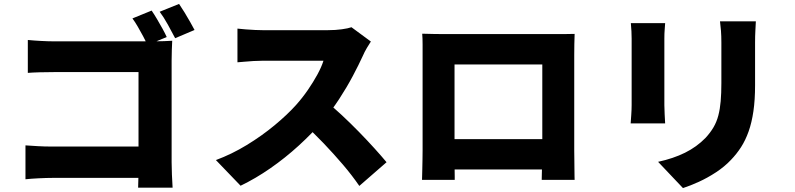

<svg xmlns="http://www.w3.org/2000/svg" viewBox="-20 -895 4060 980"><path d="M754 -841Q767 -822 781.5 -797.5Q796 -773 809.5 -748.5Q823 -724 831 -706L732 -665Q723 -687 710 -711Q697 -735 683.5 -758.5Q670 -782 656 -801ZM894 -875Q907 -856 922 -831.5Q937 -807 950.5 -783Q964 -759 973 -742L874 -700Q858 -731 837 -769Q816 -807 795 -835ZM122 -691Q152 -688 189.5 -686Q227 -684 254 -684H764Q788 -684 818 -685Q848 -686 859 -687Q858 -669 857 -640Q856 -611 856 -586V-67Q856 -42 857.5 -4Q859 34 861 63H685Q686 34 686.5 7Q687 -20 687 -48V-527H254Q220 -527 182.5 -526Q145 -525 122 -523ZM110 -153Q139 -151 173 -149Q207 -147 242 -147H785V13H247Q219 13 178 15Q137 17 110 20Z M1873 -683Q1866 -673 1853 -651Q1840 -629 1832 -610Q1811 -564 1780.5 -506.5Q1750 -449 1711.5 -390Q1673 -331 1629 -279Q1573 -214 1504.5 -151.5Q1436 -89 1360.5 -36.5Q1285 16 1208 53L1082 -78Q1163 -108 1240 -155Q1317 -202 1382 -256Q1447 -310 1491 -359Q1524 -396 1551.5 -436Q1579 -476 1600 -514.5Q1621 -553 1631 -585Q1620 -585 1596 -585Q1572 -585 1541 -585Q1510 -585 1476.5 -585Q1443 -585 1412 -585Q1381 -585 1356.5 -585Q1332 -585 1320 -585Q1298 -585 1273.5 -583.5Q1249 -582 1227.5 -580Q1206 -578 1192 -577V-749Q1210 -747 1234.5 -745Q1259 -743 1282.5 -742Q1306 -741 1320 -741Q1335 -741 1362 -741Q1389 -741 1422.5 -741Q1456 -741 1491.5 -741Q1527 -741 1559.5 -741Q1592 -741 1617 -741Q1642 -741 1654 -741Q1692 -741 1724.5 -745.5Q1757 -750 1774 -756ZM1642 -379Q1680 -349 1724 -308Q1768 -267 1811.5 -222.5Q1855 -178 1892 -137Q1929 -96 1953 -67L1814 54Q1777 0 1730.5 -54.5Q1684 -109 1632.5 -163Q1581 -217 1527 -266Z M2135 -723Q2166 -722 2197 -721.5Q2228 -721 2250 -721Q2268 -721 2302.5 -721Q2337 -721 2382 -721Q2427 -721 2477.5 -721Q2528 -721 2579 -721Q2630 -721 2675 -721Q2720 -721 2755 -721Q2790 -721 2808 -721Q2828 -721 2855.5 -721Q2883 -721 2913 -722Q2912 -697 2911.5 -668.5Q2911 -640 2911 -614Q2911 -599 2911 -569.5Q2911 -540 2911 -500Q2911 -460 2911 -416Q2911 -372 2911 -327Q2911 -282 2911 -242Q2911 -202 2911 -172Q2911 -142 2911 -126Q2911 -110 2911.5 -85Q2912 -60 2912 -35.5Q2912 -11 2912.5 6Q2913 23 2913 23H2745Q2745 23 2745.5 -2Q2746 -27 2747 -62Q2748 -97 2748 -128Q2748 -143 2748 -174Q2748 -205 2748 -245.5Q2748 -286 2748 -330Q2748 -374 2748 -416Q2748 -458 2748 -492Q2748 -526 2748 -546Q2748 -566 2748 -566H2300Q2300 -566 2300 -546Q2300 -526 2300 -492Q2300 -458 2300 -416Q2300 -374 2300 -330Q2300 -286 2300 -245.5Q2300 -205 2300 -174Q2300 -143 2300 -128Q2300 -107 2300 -81Q2300 -55 2300.5 -31.5Q2301 -8 2301 7.5Q2301 23 2301 23H2134Q2134 23 2134.5 7.5Q2135 -8 2135.5 -32Q2136 -56 2136.5 -81.5Q2137 -107 2137 -128Q2137 -143 2137 -173Q2137 -203 2137 -243Q2137 -283 2137 -327.5Q2137 -372 2137 -416.5Q2137 -461 2137 -500.5Q2137 -540 2137 -569.5Q2137 -599 2137 -614Q2137 -638 2137 -669Q2137 -700 2135 -723ZM2807 -185V-30H2216V-185Z M3838 -786Q3837 -764 3835.5 -737.5Q3834 -711 3834 -678Q3834 -649 3834 -608.5Q3834 -568 3834 -528Q3834 -488 3834 -460Q3834 -385 3825.5 -327Q3817 -269 3801 -224Q3785 -179 3762.5 -144Q3740 -109 3711 -79Q3678 -44 3634.5 -15.5Q3591 13 3547 33Q3503 53 3466 65L3339 -69Q3417 -86 3476.5 -115.5Q3536 -145 3581 -191Q3606 -218 3622 -245.5Q3638 -273 3646.5 -305.5Q3655 -338 3658.5 -378.5Q3662 -419 3662 -471Q3662 -500 3662 -539Q3662 -578 3662 -616Q3662 -654 3662 -678Q3662 -711 3660 -737.5Q3658 -764 3655 -786ZM3375 -777Q3374 -758 3372.5 -741.5Q3371 -725 3371 -698Q3371 -685 3371 -659.5Q3371 -634 3371 -601Q3371 -568 3371 -532.5Q3371 -497 3371 -463Q3371 -429 3371 -401.5Q3371 -374 3371 -358Q3371 -339 3372.5 -312Q3374 -285 3375 -265H3199Q3200 -280 3202 -308Q3204 -336 3204 -359Q3204 -375 3204 -402.5Q3204 -430 3204 -464Q3204 -498 3204 -533.5Q3204 -569 3204 -601.5Q3204 -634 3204 -659.5Q3204 -685 3204 -698Q3204 -712 3203 -735Q3202 -758 3200 -777Z"/></svg>

Font: Noto Sans SC Black
Style: Regular
Weight: 900
Designer: Ryoko NISHIZUKA  (kana, bopomofo & ideographs); Paul D. Hunt (Latin, Greek & Cyrillic); Sandoll Communications , Soo-you
Foundry: Adobe
Version: Version 2.004-H2;hotconv 1.0.118;makeotfexe 2.5.65603